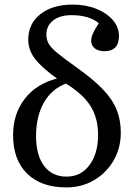

<svg xmlns="http://www.w3.org/2000/svg" viewBox="-20 -802 588 836"><path d="M269 14Q159 14 98 -46Q37 -106 37 -214Q37 -306 87.5 -371.5Q138 -437 228 -460Q160 -509 131.5 -547Q103 -585 103 -629Q103 -699 156 -740.5Q209 -782 296 -782Q353 -782 398.5 -764Q444 -746 471 -715Q498 -684 498 -646Q498 -579 435 -579Q408 -579 392.5 -591.5Q377 -604 377 -625Q377 -638 384 -654.5Q391 -671 410 -701Q368 -736 291 -736Q241 -736 211.5 -713Q182 -690 182 -652Q182 -630 191.5 -612.5Q201 -595 230 -571Q259 -547 318 -505Q387 -456 428.5 -412.5Q470 -369 488 -324Q506 -279 506 -225Q506 -157 474.5 -103Q443 -49 389.5 -17.5Q336 14 269 14ZM270 -33Q332 -33 369.5 -83Q407 -133 407 -215Q407 -288 374 -340.5Q341 -393 267 -438Q205 -415 171 -355Q137 -295 137 -210Q137 -126 172 -79.5Q207 -33 270 -33Z"/></svg>

Font: Literata 36pt
Style: Regular
Weight: 400
Designer: Latin by Veronika Burian and Jose Scaglione. Greek by Irene Vlachou. Cyrillic by Vera Evstafieva.
Foundry: TypeTogether
Version: Version 3.002